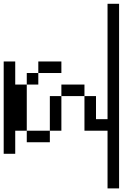

<svg xmlns="http://www.w3.org/2000/svg" viewBox="167 -896 665 1040"><g transform="rotate(90 500.0 -375.5)"><path d="M1000 -625H687.5V-500H500V-562.5H625V-625H0V-687.5H1000ZM312.5 -125H437.5V-187.5H687.5V-125H812.5V-62.5H312.5ZM312.5 -375H375V-250H312.5ZM375 -250H437.5V-187.5H375ZM437.5 -500H500V-375H437.5ZM500 -375H687.5V-312.5H500ZM687.5 -312.5H750V-187.5H687.5Z"/></g></svg>

Font: 寒蝉点阵体 16px
Style: Regular
Weight: 400
Designer: Designed by Warren2060
Foundry: ChillType
Version: Version 1.000